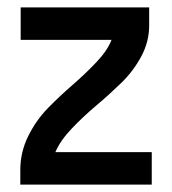

<svg xmlns="http://www.w3.org/2000/svg" viewBox="-20 -500 466 520"><path d="M35 0V-40Q35 -88 56.5 -131.5Q78 -175 110.5 -208Q143 -241 176.5 -270Q210 -299 240.5 -331Q271 -363 282 -392H36V-480H384V-431Q384 -387 362.5 -347Q341 -307 308 -275Q275 -243 240.5 -214Q206 -185 174.5 -152Q143 -119 130 -88H391V0Z"/></svg>

Font: Baumans
Style: Regular
Weight: 400
Designer: Henadij Zarechnjuk
Foundry: Cyreal (www.cyreal.org)
Version: Version 001.002